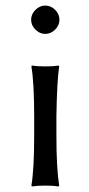

<svg xmlns="http://www.w3.org/2000/svg" viewBox="-20 -668 321 691"><path d="M107.5 -561.5Q92 -577 92 -597Q92 -617 107.5 -632.5Q123 -648 143 -648Q163 -648 178.5 -632.5Q194 -617 194 -597Q194 -577 178.5 -561.5Q163 -546 143 -546Q123 -546 107.5 -561.5ZM103 -250Q103 -369 93 -429L95 -432Q113 -429 143 -429Q173 -429 191 -432L193 -429Q185 -376 183 -250V-179Q183 -63 193 0L191 3Q173 0 143 0Q113 0 95 3L93 0Q103 -60 103 -179Z"/></svg>

Font: Libertinus Sans
Style: Regular
Weight: 400
Designer: Philipp H. Poll
Foundry: Khaled Hosny
Version: Version 6.1